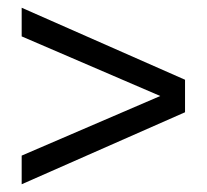

<svg xmlns="http://www.w3.org/2000/svg" viewBox="-20 -578 534 496"><path d="M36 -102V-176L394 -330L36 -484V-558L458 -372V-288Z"/></svg>

Font: Gontserrat
Style: Regular
Weight: 400
Designer: Julieta Ulanovsky
Foundry: Julieta Ulanovsky
Version: Version 6.001